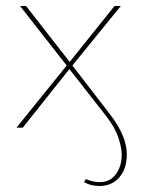

<svg xmlns="http://www.w3.org/2000/svg" viewBox="-20 -427 470 642"><path d="M261 182 267 172Q292 182 313 182Q348 182 367.5 155.5Q387 129 387 90Q387 67 376 33.5Q365 0 335 -39L212 -196L56 0H35L203 -208L47 -407H67L213 -220L363 -407H384L222 -208L347 -46Q404 28 404 89Q404 137 379 166Q354 195 312 195Q284 195 261 182Z"/></svg>

Font: Ysabeau Thin
Style: Regular
Weight: 200
Designer: Christian Thalmann (Catharsis Fonts)
Version: Version 0.003